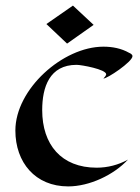

<svg xmlns="http://www.w3.org/2000/svg" viewBox="-20 -659 502 687"><path d="M454 -458C454 -464 447 -468 442 -470C414 -486 382 -492 350 -492C205 -492 35 -340 35 -192C35 -78 106 8 224 8C300 8 387 -33 438 -88C404 -69 365 -59 326 -59C199 -59 131 -142 131 -265C131 -347 157 -427 254 -427C271 -427 360 -411 360 -393C360 -389 353 -381 350 -378C363 -377 454 -438 454 -458ZM241 -639 146 -573 220 -503 315 -570Z"/></svg>

Font: Fondamento
Style: Regular
Weight: 400
Designer: Astigmatic (AOETI)
Foundry: Astigmatic (AOETI)
Version: Version 1.001